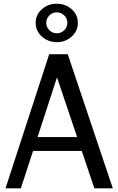

<svg xmlns="http://www.w3.org/2000/svg" viewBox="-20 -1018 640 1038"><path d="M344.2 -894Q344.2 -918 327.4 -934.6Q310.5 -951.2 287.1 -951.2Q263.7 -951.2 246.8 -934.6Q230 -918 230 -894Q230 -871.1 247.1 -854.5Q264.2 -837.9 287.1 -837.9Q310.1 -837.9 327.1 -854.5Q344.2 -871.1 344.2 -894ZM400.9 -894Q400.9 -850.1 367.2 -820.1Q333.5 -790 287.1 -790Q240.7 -790 206.8 -820.1Q172.9 -850.1 172.9 -894Q172.9 -938.5 206.5 -968.3Q240.2 -998 287.1 -998Q333.5 -998 367.2 -968.3Q400.9 -938.5 400.9 -894ZM589.8 0H490.2L421.9 -202.1H158.7L92.8 0H9.8L246.1 -725.1H346.2ZM397 -276.9 288.1 -599.6 183.1 -276.9Z"/></svg>

Font: Aurulent Sans Mono
Style: Regular
Weight: 400
Monospace: yes
Version: Version 2007.05.04